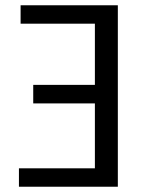

<svg xmlns="http://www.w3.org/2000/svg" viewBox="-20 -708 570 728"><path d="M58.1 -688H426.8V0H51.8V-69.8H339.8V-315.9H106V-386.2H339.8V-618.2H58.1Z"/></svg>

Font: Fira Sans Book
Style: Regular
Weight: 350
Designer: Carrois Corporate & Edenspiekermann AG
Foundry: Carrois Corporate GbR & Edenspiekermann AG
Version: Version 4.203;PS 004.203;hotconv 1.0.88;makeotf.lib2.5.64775